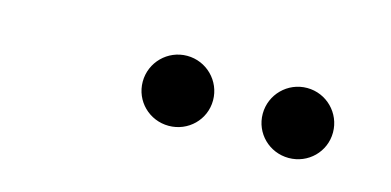

<svg xmlns="http://www.w3.org/2000/svg" viewBox="-30 -828 646 317"><g transform="rotate(15 293.0 -670.0)"><path d="M262.7 -610.4C295.9 -610.4 322.8 -636.7 322.8 -669.9C322.8 -703.1 295.9 -730 262.7 -730C229.5 -730 202.6 -703.1 202.6 -669.9C202.6 -636.7 229.5 -610.4 262.7 -610.4ZM467.8 -610.4C501 -610.4 527.8 -636.7 527.8 -669.9C527.8 -703.1 501 -730 467.8 -730C434.6 -730 407.7 -703.1 407.7 -669.9C407.7 -636.7 434.6 -610.4 467.8 -610.4Z"/></g></svg>

Font: Cascadia Mono NF SemiLight
Style: Italic
Weight: 350
Italic angle: -10°
Monospace: yes
Designer: Aaron Bell
Foundry: Saja Typeworks
Version: Version 2404.023